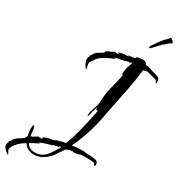

<svg xmlns="http://www.w3.org/2000/svg" viewBox="-249 -1078 1234 1335"><g transform="rotate(15 367.5 -411.0)"><path d="M-69 129Q-73 129 -81 118Q-89 107 -95 94.5Q-101 82 -101 78Q-101 74 -100.5 70Q-100 66 -99 62Q-97 58 -96 54.5Q-95 51 -94 47V51Q-87 49 -87 43V41L-93 45Q-89 41 -87 38Q-84 33 -80 32Q-77 32 -73 28Q-69 24 -67 22L-72 24L-53 10L-52 11Q-40 3 -24 -1Q-8 -5 6 -11Q20 -17 26 -28V-31L30 -29Q30 -49 33.5 -70.5Q37 -92 45 -109Q45 -115 52 -115Q55 -115 56 -108.5Q57 -102 57 -100Q58 -84 54 -69Q52 -61 51 -52.5Q50 -44 49 -35Q52 -36 54.5 -36.5Q57 -37 60 -37V-35L106 -49V-47Q108 -46 109 -47H112L110 -46Q109 -46 108 -45.5Q107 -45 105 -44H124L119 -39H120Q128 -39 136 -44L134 -46L141 -48L127 -50L130 -52H144Q148 -52 151.5 -52.5Q155 -53 159 -54Q160 -55 165 -55H170Q175 -55 186.5 -54Q198 -53 202 -51V-52H213Q224 -52 227 -51L228 -52Q226 -54 219.5 -55Q213 -56 215 -56H237V-55L289 -56L290 -54Q291 -53 300 -53Q305 -61 311 -69Q317 -77 322 -84Q327 -92 332 -99.5Q337 -107 342 -115Q374 -166 401.5 -219.5Q429 -273 456 -327H453Q443 -327 443 -336Q443 -338 443.5 -341.5Q444 -345 445 -349L439 -343Q439 -342 433 -331.5Q427 -321 419 -307Q411 -293 404.5 -282.5Q398 -272 397 -272V-274Q396 -274 396 -276Q396 -290 409.5 -312Q423 -334 438.5 -358Q454 -382 459 -400L465 -420Q467 -425 468.5 -430.5Q470 -436 472 -441Q484 -472 500.5 -501.5Q517 -531 534 -560Q537 -570 548 -587.5Q559 -605 559 -613Q559 -615 557 -615Q554 -614 554 -619Q554 -626 560 -639Q567 -654 568 -659Q572 -666 576 -672.5Q580 -679 584 -685L600 -707L592 -712L594 -714L590 -716L589 -714L591 -713H588L586 -712Q586 -710 587 -710Q588 -710 589 -709V-705L588 -704Q585 -707 581.5 -709Q578 -711 574 -713Q570 -713 568 -710L558 -713V-717Q556 -711 551 -711Q543 -711 534 -711.5Q525 -712 517 -713Q508 -714 499 -714.5Q490 -715 482 -715H475Q473 -714 468 -714L466 -713V-712L467 -713H477Q482 -713 484 -712L471 -707L474 -706Q447 -704 418 -697.5Q389 -691 363 -680L364 -679L352 -672L354 -676Q339 -660 329.5 -653.5Q320 -647 314.5 -642Q309 -637 307 -627Q305 -617 305 -594V-590Q305 -586 303 -586Q299 -586 295 -597.5Q291 -609 288.5 -622Q286 -635 286 -638Q285 -647 289 -657Q291 -661 292 -664Q293 -667 294 -670Q296 -671 299 -673.5Q302 -676 302 -678L301 -679L297 -676Q300 -679 303 -682Q306 -685 308 -689H310Q312 -689 315.5 -692.5Q319 -696 320 -698L317 -696H316L333 -710V-709Q345 -717 360 -720Q375 -723 387 -727.5Q399 -732 402 -744L405 -742Q413 -742 417 -745Q422 -748 429 -748H431L430 -746L469 -756V-754H473L467 -751L482 -749L478 -746L480 -745Q482 -745 486 -746.5Q490 -748 492 -749L491 -751Q492 -751 493 -751.5Q494 -752 496 -753L486 -755L488 -757H515Q520 -757 530.5 -755.5Q541 -754 545 -750V-751Q558 -751 566 -747L567 -748L557 -755Q564 -754 571 -753Q578 -752 585 -751L612 -748Q613 -754 618 -756Q623 -758 628 -758Q649 -758 672 -751Q695 -744 696 -721Q711 -718 720 -713Q729 -708 741 -699Q752 -690 765 -684Q779 -677 789 -669Q796 -664 801 -657.5Q806 -651 806 -643Q806 -639 803 -628Q800 -617 795 -617Q793 -617 792.5 -628.5Q792 -640 788 -642L786 -641Q783 -644 771 -650.5Q759 -657 747.5 -663.5Q736 -670 732 -673Q718 -681 710 -681Q706 -680 700 -680.5Q694 -681 687 -682Q656 -603 618 -526L542 -373L497 -281Q486 -258 473.5 -235.5Q461 -213 447 -190Q429 -161 401.5 -122Q374 -83 343 -48Q351 -47 360 -46Q369 -45 378 -43L412 -37V-36Q417 -33 424 -33L437 -30Q441 -28 444 -26.5Q447 -25 451 -23Q465 -18 486.5 -12Q508 -6 525 3Q542 12 542 26Q543 30 540 39.5Q537 49 533 49Q529 49 526.5 37.5Q524 26 520 26L517 27Q511 22 490 15.5Q469 9 447.5 3.5Q426 -2 418 -2Q415 -2 412 -2Q409 -2 406 -1H394Q381 -1 371 -4.5Q361 -8 350 -15V-14L353 -10L349 -7L348 -8L349 -10L347 -12Q346 -13 339 -13Q333 -13 330 -12H320L317 -9H316L310 -11Q299 0 287.5 9.5Q276 19 265 27Q262 29 253 37.5Q244 46 242 48Q219 63 194.5 74.5Q170 86 140 86Q101 86 73.5 69Q46 52 35 18Q23 22 11.5 25.5Q0 29 -11 35L-25 43L-21 39Q-17 35 -25 42Q-33 49 -38 51Q-46 55 -54 63L-46 57Q-56 65 -65.5 75.5Q-75 86 -74 100L-71 113Q-68 119 -68 126V128Q-69 128 -69 129ZM294 -670Q295 -672 295 -673Q295 -674 296 -675V-673ZM138 70Q174 70 205 47Q236 24 259 -1Q261 -1 266 -6Q268 -8 270.5 -11Q273 -14 275 -17L266 -20L268 -22L264 -23L262 -21L265 -20H258Q258 -17 263 -17V-13L262 -12Q261 -14 253 -15Q247 -16 244 -19Q239 -18 236 -15L224 -18L223 -20Q217 -14 213 -14Q209 -14 194 -14Q179 -14 160.5 -13Q142 -12 127.5 -11Q113 -10 110 -8V-7L111 -8H120Q123 -9 129 -9Q130 -9 131 -8H132L117 -3L121 -2Q104 1 86.5 4.5Q69 8 51 13Q58 43 83 56.5Q108 70 138 70ZM690 -841Q690 -840 688.5 -842.5Q687 -845 686 -845L690 -855Q695 -862 702 -867Q709 -872 716 -878Q735 -895 755 -910Q775 -925 798 -937L810 -946Q811 -947 812 -948Q813 -949 814 -950Q819 -952 821 -946.5Q823 -941 826 -938Q833 -934 834.5 -926.5Q836 -919 836 -919Q837 -919 835 -915Q833 -911 829 -911Q825 -911 820 -911.5Q815 -912 807 -904Q806 -902 804 -902.5Q802 -903 800 -902Q796 -901 793.5 -898.5Q791 -896 787 -894Q783 -892 778.5 -891Q774 -890 769 -887Q764 -885 760 -881Q756 -877 750 -877V-876Q749 -876 749 -875Q749 -874 749 -874Q745 -874 735 -866.5Q725 -859 720 -857Q720 -856 719.5 -856Q719 -856 719 -856Q714 -855 709.5 -850.5Q705 -846 700 -844Q697 -843 694.5 -842.5Q692 -842 690 -841Z"/></g></svg>

Font: Water Brush
Style: Regular
Weight: 400
Designer: Robert E. Leuschke
Foundry: Robert E. Leuschke
Version: Version 1.010; ttfautohint (v1.8.4.7-5d5b)